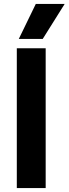

<svg xmlns="http://www.w3.org/2000/svg" viewBox="-20 -951 347 971"><path d="M211 0H65V-707H211ZM196 -754H75L161 -931H307Z"/></svg>

Font: Hind Guntur
Style: Bold
Weight: 700
Designer: Manushi Parikh, Hitesh Malaviya
Foundry: Indian Type Foundry
Version: Version 1.002;PS 1.0;hotconv 1.0.86;makeotf.lib2.5.63406; tt